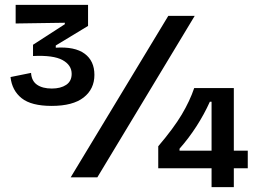

<svg xmlns="http://www.w3.org/2000/svg" viewBox="-20 -725 1078 785"><path d="M191 -292Q108 -292 68.5 -323.5Q29 -355 23 -410L107 -427Q109 -394 131.5 -378.5Q154 -363 192 -363Q228 -363 250.5 -378Q273 -393 273 -423Q273 -459 235.5 -479.5Q198 -500 115 -496V-542L245 -626V-632L44 -629V-705H340V-619L208 -539V-530Q286 -535 326 -505.5Q366 -476 366 -419Q366 -361 322 -326.5Q278 -292 191 -292ZM269 0 668 -660H776L378 0ZM627 -37V-127Q690 -201 723 -256.5Q756 -312 774 -365H936V-109H993V-37H936V40H845V-37ZM714 -109H845V-309H838Q815 -258 783.5 -209Q752 -160 714 -117Z"/></svg>

Font: Bricolage Grotesque 10pt Medium
Style: Regular
Weight: 500
Designer: Mathieu Triay
Foundry: Atelier Triay
Version: Version 1.000; ttfautohint (v1.8.4.7-5d5b);gftools[0.9.32]